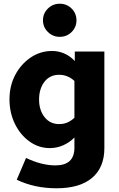

<svg xmlns="http://www.w3.org/2000/svg" viewBox="-20 -793 640 1032"><path d="M284 219Q165 219 70 173L120 56Q204 96 278 96Q380 96 380 1V-54Q355 -28 320.5 -12.5Q286 3 248 3Q188 3 138.5 -32.5Q89 -68 60 -127.5Q31 -187 31 -259Q31 -332 62 -390.5Q93 -449 145 -484Q197 -519 260 -519Q295 -519 326.5 -505Q358 -491 382 -465V-516H541V3Q541 107 475 163Q409 219 284 219ZM298 -126Q323 -126 343 -135Q363 -144 380 -160V-358Q344 -391 298 -391Q248 -391 219 -353.5Q190 -316 190 -258Q190 -201 219.5 -163.5Q249 -126 298 -126ZM301 -595Q264 -595 237.5 -621Q211 -647 211 -684Q211 -721 237.5 -747Q264 -773 301 -773Q339 -773 365 -747Q391 -721 391 -684Q391 -647 365 -621Q339 -595 301 -595Z"/></svg>

Font: Red Hat Mono
Style: Bold
Weight: 700
Monospace: yes
Designer: Pentagram, MCKL
Foundry: Pentagram, MCKL
Version: Version 1.023; ttfautohint (v1.8.3)